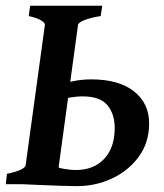

<svg xmlns="http://www.w3.org/2000/svg" viewBox="-21 -635 564 662"><path d="M247.1 0H-1L2.9 -35.6Q64.5 -48.8 67.4 -65.4L133.8 -549.3Q134.8 -555.2 121.8 -564Q108.9 -572.8 78.1 -579.6L83 -615.2H331.5L326.2 -579.6Q295.4 -575.2 272.2 -566.4Q249 -557.6 248 -549.3L181.6 -62Q180.7 -57.1 183.8 -52.7Q187 -48.3 201.9 -43.5Q216.8 -38.6 251 -32.2ZM243.7 6.8Q221.7 6.8 188 5.6Q154.3 4.4 118.4 2.9Q82.5 1.5 53.2 0L158.2 -66.4Q170.9 -58.1 196 -53.5Q221.2 -48.8 240.7 -48.8Q302.2 -48.8 338.4 -87.6Q374.5 -126.5 374.5 -193.4Q374.5 -242.2 349.1 -272.5Q323.7 -302.7 263.7 -302.7Q242.7 -302.7 217.8 -298.3Q192.9 -293.9 172.9 -288.1L174.3 -340.8Q198.2 -348.1 229.2 -354.7Q260.3 -361.3 293.9 -361.3Q388.7 -361.3 440.9 -320.1Q493.2 -278.8 493.2 -209.5Q493.2 -144 458 -95.5Q422.9 -46.9 366 -20Q309.1 6.8 243.7 6.8Z"/></svg>

Font: Gentium Plus
Style: Bold Italic
Weight: 700
Italic angle: -8°
Designer: Victor Gaultney, Annie Olsen, Iska Routamaa, Becca Hirsbrunner
Foundry: SIL International
Version: Version 6.101